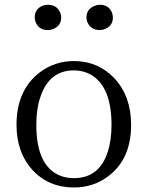

<svg xmlns="http://www.w3.org/2000/svg" viewBox="-20 -790 634 823"><path d="M296.9 13.7Q187.5 13.7 117.2 -63.5Q50.8 -137.7 50.8 -254.9Q50.8 -404.3 151.4 -480.5Q215.8 -528.3 296.9 -528.3Q400.4 -528.3 470.7 -454.1Q542 -377 542 -254.9Q542 -104.5 439.5 -31.2Q377 13.7 296.9 13.7ZM296.9 -26.4Q406.2 -26.4 442.4 -140.6Q458 -190.4 458 -254.9Q458 -418 370.1 -469.7Q336.9 -488.3 296.9 -488.3Q192.4 -488.3 154.3 -377.9Q135.7 -326.2 135.7 -254.9Q135.7 -79.1 237.3 -37.1Q264.6 -26.4 296.9 -26.4ZM408.2 -661.1Q371.1 -661.1 356.4 -691.4Q350.6 -703.1 350.6 -714.8Q350.6 -751 384.8 -764.6Q396.5 -769.5 408.2 -769.5Q444.3 -769.5 459 -738.3Q463.9 -726.6 463.9 -714.8Q463.9 -679.7 430.7 -666Q419.9 -661.1 408.2 -661.1ZM185.5 -661.1Q148.4 -661.1 133.8 -692.4Q128.9 -703.1 128.9 -714.8Q128.9 -752 163.1 -765.6Q173.8 -769.5 185.5 -769.5Q221.7 -769.5 236.3 -739.3Q242.2 -727.5 242.2 -714.8Q242.2 -679.7 209 -666Q197.3 -661.1 185.5 -661.1Z"/></svg>

Font: GenYoMin JP Regular
Style: Regular
Weight: 400
Version: Version 1.001;PS 1;hotconv 16.6.51;makeotf.lib2.5.65220 DEVE